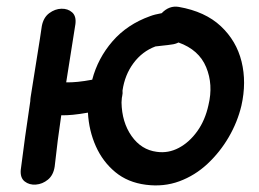

<svg xmlns="http://www.w3.org/2000/svg" viewBox="-20 -558 786 583"><path d="M423 3Q477 10 524.5 -7.5Q572 -25 610 -60.5Q648 -96 674.5 -141.5Q701 -187 713 -237Q729 -308 713.5 -371Q698 -434 650.5 -478.5Q603 -523 523 -537Q494 -542 471 -518Q449 -514 436 -509Q366 -484 321.5 -432.5Q277 -381 260 -316Q212 -307 181 -308L209 -485Q212 -509 199 -520.5Q186 -532 166.5 -531.5Q147 -531 129.5 -518Q112 -505 107 -479Q103 -450 91 -376Q79 -301 73 -263Q72 -257 72 -251Q55 -138 43 -42Q41 -18 55 -7Q69 4 89 2.5Q109 1 125.5 -12.5Q142 -26 146 -52Q155 -135 166 -208Q197 -207 247 -216Q250 -161 271 -114Q292 -67 330 -35.5Q368 -4 423 3ZM456 -97Q409 -103 379.5 -145Q350 -187 349 -247L350 -261L351 -266Q353 -275 352 -283Q359 -331 385.5 -366.5Q412 -402 452 -417Q458 -418 474 -419.5Q490 -421 502 -423Q512 -424 522 -429Q584 -407 606 -354Q628 -301 613 -239Q603 -193 579 -159.5Q555 -126 523 -109Q491 -92 456 -97Z"/></svg>

Font: Balsamiq Sans
Style: Italic
Weight: 400
Italic angle: -12°
Designer: Michael Angeles
Foundry: Balsamiq SRL
Version: Version 1.020; ttfautohint (v1.8.4.7-5d5b);gftools[0.9.26]